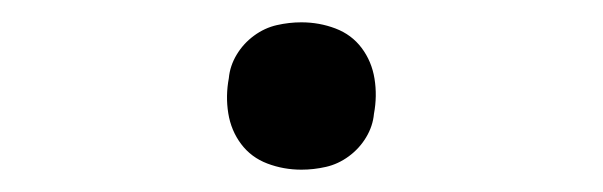

<svg xmlns="http://www.w3.org/2000/svg" viewBox="-20 -426 540 172"><path d="M250 -274Q234 -274 219.5 -279.5Q205 -285 196 -297Q187 -309 184.5 -324.5Q182 -340 185 -356Q186 -367 192 -377Q198 -387 207.5 -394Q217 -401 228 -403.5Q239 -406 250 -406Q266 -406 280.5 -400.5Q295 -395 304 -383Q313 -371 315.5 -355.5Q318 -340 315 -324Q314 -313 308 -303Q302 -293 292.5 -286Q283 -279 272 -276.5Q261 -274 250 -274Z"/></svg>

Font: Iosevka Aile Light
Style: Italic
Weight: 300
Italic angle: -9°
Designer: Belleve Invis
Foundry: Belleve Invis
Version: Version 31.1.0; ttfautohint (v1.8.4)